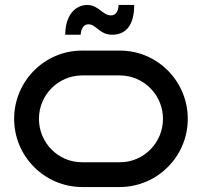

<svg xmlns="http://www.w3.org/2000/svg" viewBox="-20 -754 814 774"><path d="M737 -275C737 -426 615 -550 464 -550H310C159 -550 37 -426 37 -275C37 -124 159 -1 310 0H464C615 -1 737 -124 737 -275ZM637 -275C637 -179 560 -100 464 -100H310C214 -100 137 -179 137 -275C137 -371 214 -449 310 -450H464C560 -449 637 -371 637 -275ZM521 -734H458C458 -724 455 -692 427 -692C394 -692 377 -734 332 -734C285 -734 243 -694 243 -614H305C306 -623 309 -656 337 -656C368 -656 381 -614 432 -614C481 -614 521 -644 521 -734Z"/></svg>

Font: Bruno Ace
Style: Regular
Weight: 400
Designer: Astigmatic (AOETI)
Foundry: Astigmatic (AOETI)
Version: Version 1.000